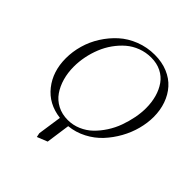

<svg xmlns="http://www.w3.org/2000/svg" viewBox="-239 -873 1233 1233"><g transform="rotate(45 377.5 -256.5)"><path d="M68.8 -291Q68.8 -351.1 85.9 -411.1Q103 -471.2 137 -524.9Q170.9 -578.6 217 -620.4Q263.2 -662.1 325.7 -686.5Q388.2 -710.9 458 -710.9Q522.9 -710.9 575.7 -689Q628.4 -667 663.1 -628.2Q697.8 -589.4 716.3 -536.9Q734.9 -484.4 734.9 -422.9Q734.9 -368.7 719.7 -311.3Q704.6 -253.9 674.6 -200Q644.5 -146 603.8 -102.1Q563 -58.1 506.8 -28.8Q450.7 0.5 388.2 6.8L365.2 169.9L294.9 198.2L289.1 169.9L313 6.8Q198.7 -7.3 133.8 -89.6Q68.8 -171.9 68.8 -291ZM143.1 -289.1Q143.1 -234.4 156.7 -186Q170.4 -137.7 196.3 -100.1Q222.2 -62.5 263.9 -40.8Q305.7 -19 357.9 -19Q405.3 -19 448.2 -37.6Q491.2 -56.2 523.4 -87.4Q555.7 -118.7 582.3 -159.7Q608.9 -200.7 625.5 -246.6Q642.1 -292.5 651.1 -338.9Q660.2 -385.3 660.2 -428.2Q660.2 -481 647.5 -526.4Q634.8 -571.8 610.1 -606.9Q585.4 -642.1 545.4 -662.1Q505.4 -682.1 454.1 -682.1Q405.8 -682.1 362.1 -665.5Q318.4 -648.9 284.9 -620.1Q251.5 -591.3 224.1 -553Q196.8 -514.6 179.2 -470.9Q161.6 -427.2 152.3 -380.9Q143.1 -334.5 143.1 -289.1Z"/></g></svg>

Font: Dihjauti
Style: Italic
Weight: 400
Italic angle: -9°
Designer: T. Christopher White
Version: Version 3.0.0